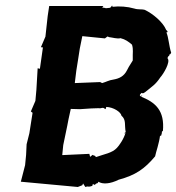

<svg xmlns="http://www.w3.org/2000/svg" viewBox="-20 -738 702 765"><path d="M328 5C338 7 341 4 350 2C341 -3 355 -1 352 -7C354 5 364 -6 366 -11C360 -3 371 -7 372 -14C389 -3 419 -5 453 -22C520 -40 556 -65 598 -115C602 -135 614 -166 618 -200C620 -190 624 -200 623 -204C627 -201 627 -206 625 -202L624 -209C627 -205 622 -218 629 -215C637 -298 599 -331 539 -354C552 -361 549 -363 542 -352C539 -357 532 -357 544 -368C550 -364 555 -368 566 -377C586 -394 599 -400 619 -430C631 -443 660 -491 648 -505C646 -506 651 -518 655 -515C655 -515 652 -528 649 -518C660 -521 659 -523 662 -528C653 -556 652 -588 643 -609C649 -609 650 -612 642 -619C630 -649 589 -684 556 -699C547 -702 530 -699 515 -704C487 -712 456 -714 429 -711C428 -715 422 -714 429 -718L419 -707L400 -705L401 -706L387 -708L392 -714H176L170 -674L161 -592L143 -550L151 -549L139 -464L130 -466L125 -380L121 -336L103 -294L109 -289L110 -290L97 -207L86 -163L84 -121L80 -80L63 -14L290 7L308 0L311 -7L320 7C322 6 325 6 328 5ZM481 -211 478 -210C476 -207 471 -202 480 -209C474 -185 454 -157 446 -149C427 -128 395 -124 362 -112C357 -122 359 -114 349 -121L339 -113L336 -125L228 -120L232 -160L248 -237L253 -263L262 -304L299 -303L344 -306L374 -307C383 -304 390 -314 399 -303C402 -305 403 -307 403 -312C433 -311 462 -291 464 -277C484 -260 475 -240 481 -211ZM509 -498 507 -501C509 -496 509 -502 509 -497C496 -477 488 -463 486 -458C474 -434 455 -425 432 -421C415 -419 402 -411 387 -407L379 -411L278 -407L284 -456L291 -500L298 -545L308 -594L398 -585L410 -594C407 -593 404 -594 415 -590C426 -589 449 -582 460 -586C480 -581 492 -572 506 -560C512 -539 508 -532 509 -498Z"/></svg>

Font: Asimov Print
Style: DIt
Weight: 250
Width: 0
Designer: Google
Version: Version 2.000980: 2014